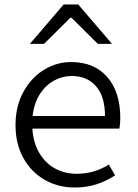

<svg xmlns="http://www.w3.org/2000/svg" viewBox="-20 -821 615 854"><path d="M49 -265Q49 -348 84 -412Q119 -476 175.5 -510.5Q232 -545 296 -545Q399 -545 457 -478.5Q515 -412 515 -296Q515 -268 511 -249H124Q128 -185 155.5 -139.5Q183 -94 226 -71Q269 -48 321 -48Q399 -48 464 -89L492 -41Q452 -15 408.5 -1Q365 13 312 13Q239 13 179 -21Q119 -55 84 -118Q49 -181 49 -265ZM263 -801H328L478 -626H415L298 -742H293L176 -626H113ZM447 -305Q447 -391 407.5 -437Q368 -483 298 -483Q260 -483 223 -464Q186 -445 159 -405Q132 -365 125 -305Z"/></svg>

Font: Nebula Sans Book
Style: Regular
Weight: 400
Designer: Paul D. Hunt for Adobe (as Source Sans)
Foundry: Nebula Entertainment & Broadcasting LLC
Version: Version 1.010